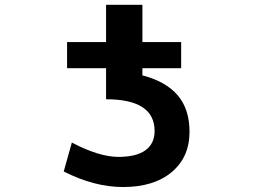

<svg xmlns="http://www.w3.org/2000/svg" viewBox="-20 -752 1040 784"><path d="M253.9 -473.6V-580.1H413.1V-732.4H561.5V-580.1H719.7V-473.6H561.5V-444.3Q658.2 -418.9 706.1 -362.3Q753.9 -305.7 753.9 -213.9Q753.9 -110.4 681.2 -49.3Q608.4 11.7 482.4 11.7Q365.2 11.7 240.2 -51.8L273.4 -169.9Q382.8 -112.3 461.9 -111.3Q537.1 -111.3 574.2 -138.7Q611.3 -166 611.3 -216.8Q611.3 -346.7 413.1 -346.7V-473.6Z"/></svg>

Font: Gen Shin Gothic Monospace Bold
Style: Bold
Weight: 700
Designer: [Source Han Sans]
Ryoko NISHIZUKA  (kana & ideographs); Paul D. Hunt (Latin, Greek & Cyrillic); Wenlong ZHANG  (bopomofo
Version: Version 1.002.20150607